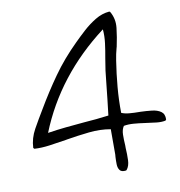

<svg xmlns="http://www.w3.org/2000/svg" viewBox="-85 -798 869 926"><g transform="rotate(-10 350.0 -335.0)"><path d="M458 49Q436 52 427.5 41Q419 30 418.5 12Q418 -6 419 -23V-24Q420 -30 420 -35.5Q420 -41 420 -46V-160Q369 -169 313.5 -163Q258 -157 204 -148Q201 -147 199 -147Q156 -140 116 -134.5Q76 -129 41 -131L36 -136Q38 -183 62 -226Q86 -269 111 -310Q158 -390 209 -462Q260 -534 328 -601Q352 -625 380.5 -651Q409 -677 442 -697Q475 -717 511 -720L515 -718Q537 -681 532 -636.5Q527 -592 517 -546Q516 -544 516 -543Q512 -528 508.5 -512.5Q505 -497 503 -482Q493 -418 487.5 -354.5Q482 -291 483 -229Q499 -222 522.5 -220Q546 -218 571 -218Q572 -218 575 -218Q604 -217 631 -214Q658 -211 675 -199Q692 -187 691 -160L687 -155Q668 -151 644 -153.5Q620 -156 594 -160Q591 -160 586 -161Q559 -165 533 -167Q507 -169 485 -165Q474 -149 473.5 -124Q473 -99 475 -71Q475 -66 475 -64Q475 -62 475 -58Q477 -28 476 1Q475 30 461 47ZM119 -195Q163 -202 208 -206.5Q253 -211 299 -215Q359 -219 420 -227Q422 -246 424.5 -265.5Q427 -285 429 -304Q433 -339 436.5 -374Q440 -409 444 -443L453 -500Q460 -538 464.5 -573Q469 -608 466 -641Q224 -458 119 -195Z"/></g></svg>

Font: Yuji Hentaigana Akebono
Style: Regular
Weight: 400
Designer: Kataoka Yuji
Foundry: Kinuta Font Factory
Version: Version 3.002